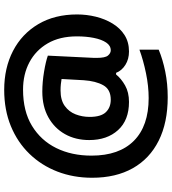

<svg xmlns="http://www.w3.org/2000/svg" viewBox="29 -784 838 937"><g transform="rotate(-90 448.5 -315.0)"><path d="M847 -358Q847 -312 836 -267Q825 -222 802.5 -185Q780 -148 746 -126.5Q712 -105 666 -105Q629 -105 601 -122.5Q573 -140 562 -168H554Q534 -143 500.5 -124Q467 -105 420 -105Q331 -105 282.5 -158.5Q234 -212 234 -299Q234 -366 263 -417.5Q292 -469 345 -498.5Q398 -528 470 -528Q517 -528 567.5 -519.5Q618 -511 646 -501L636 -296Q635 -286 635 -275.5Q635 -265 635 -262Q635 -221 646.5 -207.5Q658 -194 672 -194Q695 -194 710 -216.5Q725 -239 732.5 -276.5Q740 -314 740 -359Q740 -443 706 -501.5Q672 -560 613.5 -591Q555 -622 480 -622Q375 -622 303.5 -578.5Q232 -535 195 -460Q158 -385 158 -288Q158 -153 230.5 -81Q303 -9 439 -9Q497 -9 560 -22Q623 -35 675 -54V40Q627 60 568 72Q509 84 443 84Q319 84 231 40Q143 -4 96.5 -86.5Q50 -169 50 -285Q50 -376 80 -454Q110 -532 166.5 -590.5Q223 -649 302 -681.5Q381 -714 479 -714Q586 -714 669 -671Q752 -628 799.5 -548Q847 -468 847 -358ZM347 -297Q347 -242 370 -218Q393 -194 431 -194Q481 -194 501.5 -230.5Q522 -267 526 -326L532 -434Q521 -436 507 -437.5Q493 -439 476 -439Q429 -439 400.5 -418.5Q372 -398 359.5 -365.5Q347 -333 347 -297Z"/></g></svg>

Font: Noto Sans Tangsa
Style: Bold
Weight: 700
Version: Version 1.504